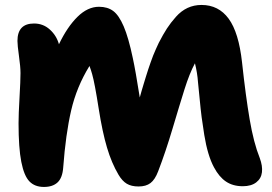

<svg xmlns="http://www.w3.org/2000/svg" viewBox="-20 -719 1090 768"><path d="M155.8 28.8Q119.1 28.8 97.7 6.6Q76.2 -15.6 65.2 -71.5Q54.2 -127.4 54.2 -226.1Q54.2 -261.2 58.1 -328.9Q62 -396.5 62 -426.8Q62 -451.2 55.9 -494.6Q49.8 -538.1 49.8 -555.2Q49.8 -625 116.2 -625Q152.8 -625 179.4 -600.8Q206.1 -576.7 215.8 -542Q249 -611.3 289.8 -651.6Q330.6 -691.9 376 -691.9Q410.2 -691.9 432.9 -675Q455.6 -658.2 474.9 -613.3Q494.1 -568.4 511.2 -486.8Q522 -437.5 539.1 -329.1Q540.5 -335 546.6 -356Q552.7 -377 555.2 -384.8Q557.6 -392.6 563.5 -411.9Q569.3 -431.2 572.8 -441.2Q576.2 -451.2 582 -468Q587.9 -484.9 592.5 -496.6Q597.2 -508.3 603.3 -522Q609.4 -535.6 615.2 -547.9Q632.8 -582 647.7 -605Q662.6 -627.9 683.6 -651.6Q704.6 -675.3 730.2 -687.3Q755.9 -699.2 786.1 -699.2Q854.5 -699.2 894.8 -644Q935.1 -588.9 948.2 -469.2Q962.9 -333.5 978.8 -240.7Q994.6 -147.9 1019 -86.9Q1030.8 -55.2 1027.8 -30Q1024.9 -4.9 1004.9 10.5Q984.9 25.9 951.2 25.9Q911.6 25.9 884 7.3Q856.4 -11.2 835.9 -49.8Q823.2 -73.2 813.5 -105.7Q803.7 -138.2 797.1 -179.2Q790.5 -220.2 786.6 -250Q782.7 -279.8 778.3 -326.9Q773.9 -374 772 -390.1Q769.5 -426.8 759.8 -465.8Q738.3 -426.3 718 -361.8Q697.8 -297.4 670.2 -204.6Q642.6 -111.8 612.8 -34.2Q600.1 -0.5 582 13.2Q564 26.9 534.2 26.9Q505.4 26.9 487.1 15.9Q468.8 4.9 454.1 -20Q426.3 -66.9 408 -128.7Q389.6 -190.4 375 -283.2Q358.9 -386.7 348.6 -422.4Q343.8 -439.5 337.9 -455.1Q286.6 -372.1 264.6 -277.1Q242.7 -182.1 232.9 -49.8Q230 -7.8 210.4 10.5Q190.9 28.8 155.8 28.8Z"/></svg>

Font: Shantell Sans Bouncy
Style: Regular
Weight: 800
Designer: Stephen Nixon, Anya Danilova, Shantell Martin
Foundry: Arrow Type
Version: Version 1.006;[9816181b4]